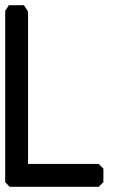

<svg xmlns="http://www.w3.org/2000/svg" viewBox="-36 -719 439 739"><path d="M-2 -699H56L72 -675V-88H344L362 -70V-18L344 0H1L-16 -18V-677Z"/></svg>

Font: Ekushey Kolom
Style: Bold
Weight: 700
Designer: Al Mamun Sumon
Foundry: Al Mamun Sumon
Version: Version 1.0